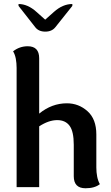

<svg xmlns="http://www.w3.org/2000/svg" viewBox="-20 -956 566 981"><path d="M356.9 -216.3Q356.9 -284.7 335.4 -313.5Q314 -342.3 272.5 -342.3Q229 -342.3 180.2 -310.5V0H64.9V-608.9Q64.9 -633.8 60.8 -655.8Q56.6 -677.7 46.9 -693.8Q80.1 -719.7 121.6 -719.7Q180.2 -719.7 180.2 -658.2V-375.5Q244.6 -428.2 321.8 -428.2Q381.8 -428.2 427 -387.9Q472.2 -347.7 472.2 -269V-100.1Q472.2 -75.2 476.6 -53.2Q481 -31.2 490.2 -15.1Q463.9 5.9 417 5.9Q356.9 5.9 356.9 -55.7ZM349.6 -935.5V-925.8L263.2 -817.4Q245.1 -794.4 211.4 -794.4Q177.2 -794.4 159.7 -817.4L74.7 -925.8V-935.5Q121.6 -935.5 166 -895.5L210.9 -855.5L255.9 -895.5Q300.8 -935.5 349.6 -935.5Z"/></svg>

Font: Bainsley
Style: Bold
Weight: 700
Designer: Paul James MIller
Foundry: High-Logic / Made with FontCreator
Version: Version 1.411;March 28, 2021;FontCreator 13.0.0.2683 64-bit